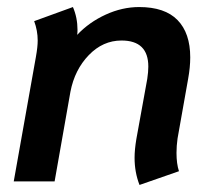

<svg xmlns="http://www.w3.org/2000/svg" viewBox="-20 -515 603 545"><path d="M362 -67Q362 -90 367 -120L398 -291Q401 -311 401 -326Q401 -400 325 -400Q272 -400 232 -358.5Q192 -317 180 -255L135 0H19L82 -354Q87 -382 87 -400Q87 -428 77 -455L187 -495Q200 -465 200 -430Q200 -421 199 -416Q233 -452 280 -473.5Q327 -495 375 -495Q448 -495 484 -458Q520 -421 520 -352Q520 -324 514 -291L484 -122Q481 -101 481 -81Q481 -50 488 -29L376 10Q362 -26 362 -67Z"/></svg>

Font: Niramit SemiBold
Style: Italic
Weight: 600
Italic angle: -10°
Designer: Katatrad Aksorn Co.,Ltd.
Foundry: Cadson Demak Co.,Ltd.
Version: Version 1.001; ttfautohint (v1.6)